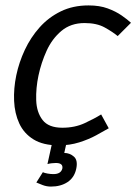

<svg xmlns="http://www.w3.org/2000/svg" viewBox="-20 -528 503 708"><path d="M196 8Q139 8 103.5 -14Q68 -36 51 -73Q34 -110 32 -156Q30 -202 40 -250Q50 -298 71.5 -344Q93 -390 126 -427Q159 -464 204 -486Q249 -508 306 -508H307Q347 -508 377 -497Q407 -486 428.5 -471Q450 -456 463 -444L414 -395Q396 -410 366.5 -426.5Q337 -443 292 -443Q241 -443 206.5 -414Q172 -385 152 -341Q132 -297 122 -250Q112 -203 113.5 -158.5Q115 -114 137 -85.5Q159 -57 210 -57Q256 -57 292.5 -74Q329 -91 353 -106L381 -55Q362 -44 334.5 -29Q307 -14 272 -3Q237 8 197 8H196ZM186 73Q179 73 170.5 74Q162 75 155 77L172 0H225L217 36Q237 36 252.5 49.5Q268 63 261 95Q254 127 229 143.5Q204 160 168 160Q152 160 137.5 154.5Q123 149 114 145L138 107Q144 110 155.5 112Q167 114 177 114Q205 114 210 93Q213 73 186 73Z"/></svg>

Font: Epunda Sans
Style: Italic
Weight: 400
Italic angle: -12.0243°
Designer: Simon Atzbach
Foundry: typofactur
Version: Version 2.204; ttfautohint (v1.8.4.7-5d5b)